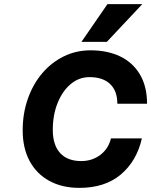

<svg xmlns="http://www.w3.org/2000/svg" viewBox="-20 -903 733 931"><path d="M670 -883 498 -700H375L501 -883ZM90 -271Q90 -353 115 -424Q140 -495 184.5 -547.5Q229 -600 289 -629.5Q349 -659 419 -659Q501 -659 562.5 -629.5Q624 -600 658.5 -542Q693 -484 693 -400H549Q549 -462 514 -495.5Q479 -529 414 -529Q363 -529 323 -495.5Q283 -462 259.5 -404Q236 -346 236 -273Q236 -200 271.5 -161Q307 -122 374 -122Q427 -122 466.5 -152Q506 -182 518 -232H668Q643 -122 566 -57Q489 8 365 8Q281 8 219 -26Q157 -60 123.5 -122.5Q90 -185 90 -271Z"/></svg>

Font: Overused Grotesk
Style: Bold Italic
Weight: 700
Italic angle: -10°
Version: Version 0.003